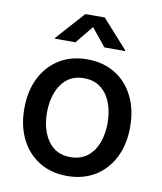

<svg xmlns="http://www.w3.org/2000/svg" viewBox="-85 -824 765 905"><g transform="rotate(10 297.0 -371.5)"><path d="M296.9 11.2Q220.7 11.2 163.8 -23.7Q106.9 -58.6 75.4 -121.3Q43.9 -184.1 43.9 -267.1Q43.9 -351.1 75.4 -414.1Q106.9 -477.1 163.8 -512Q220.7 -546.9 296.9 -546.9Q373.5 -546.9 430.4 -512Q487.3 -477.1 518.8 -414.1Q550.3 -351.1 550.3 -267.1Q550.3 -184.1 518.8 -121.3Q487.3 -58.6 430.4 -23.7Q373.5 11.2 296.9 11.2ZM296.9 -79.1Q345.2 -79.1 377.7 -104.2Q410.2 -129.4 426.3 -172.1Q442.4 -214.8 442.4 -267.1Q442.4 -320.3 426.3 -363Q410.2 -405.8 377.7 -431.2Q345.2 -456.5 296.9 -456.5Q248.5 -456.5 216.6 -431.2Q184.6 -405.8 168.5 -363Q152.3 -320.3 152.3 -267.1Q152.3 -214.8 168.5 -172.1Q184.6 -129.4 216.6 -104.2Q248.5 -79.1 296.9 -79.1ZM227.1 -616.2H128.4V-619.6L250 -755.4H342.8L464.8 -619.6V-616.2H365.7L296.4 -701.2Z"/></g></svg>

Font: Inter 18pt Medium
Style: Regular
Weight: 500
Designer: Rasmus Andersson
Foundry: rsms
Version: Version 4.001;git-66647c0bb